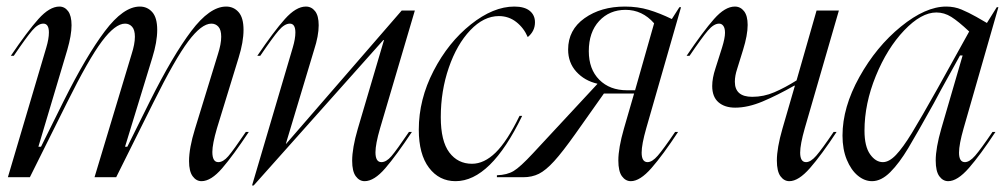

<svg xmlns="http://www.w3.org/2000/svg" viewBox="-20 -540 3066 585"><path d="M129 -441Q129 -468 112 -468Q96 -468 78 -447Q60 -426 22 -370H13Q63 -444 97 -482Q131 -520 161 -520Q177 -520 187.5 -506Q198 -492 198 -463Q198 -433 185 -388L97 -93H105L174 -232Q243 -370 299.5 -445Q356 -520 406 -520Q429 -520 444 -503Q459 -486 459 -449Q459 -412 444 -364L361 -93H368L437 -232Q506 -370 562.5 -445Q619 -520 669 -520Q692 -520 707 -503Q722 -486 722 -449Q722 -412 707 -364L641 -149Q627 -101 627 -77Q627 -46 645 -46Q660 -46 675.5 -64Q691 -82 729 -138H738Q691 -67 657 -27.5Q623 12 594 12Q578 12 567 -3Q556 -18 556 -49Q556 -89 574 -147L644 -375Q654 -406 654 -428Q654 -449 645.5 -458.5Q637 -468 624 -468Q594 -468 553.5 -414Q513 -360 447 -227L334 0H268L381 -375Q391 -406 391 -428Q391 -449 382.5 -458.5Q374 -468 361 -468Q331 -468 290.5 -414Q250 -360 184 -227L71 0H4L121 -395Q129 -422 129 -441Z M912 -520Q929 -520 940 -506Q951 -492 951 -463Q951 -431 937 -388L851 -102H852L1204 -508H1244L1138 -149Q1124 -101 1124 -76Q1124 -46 1142 -46Q1157 -46 1172.5 -64Q1188 -82 1226 -138H1235Q1188 -67 1154 -27.5Q1120 12 1091 12Q1075 12 1064 -3Q1053 -18 1053 -50Q1053 -89 1070 -147L1150 -418H1148L753 25H748L872 -395Q880 -422 880 -441Q880 -468 863 -468Q847 -468 829 -447Q811 -426 773 -370H764Q814 -444 848 -482Q882 -520 912 -520Z M1547 -520Q1578 -520 1594 -507Q1610 -494 1610 -472Q1610 -445 1588 -427Q1576 -455 1553 -473Q1530 -491 1500 -491Q1454 -491 1413 -448Q1372 -405 1347.5 -334Q1323 -263 1323 -183Q1323 -110 1349 -75.5Q1375 -41 1418 -41Q1455 -41 1490 -75Q1525 -109 1563 -187H1571Q1475 12 1368 12Q1318 12 1287 -29Q1256 -70 1256 -145Q1256 -237 1301 -324Q1346 -411 1414.5 -465.5Q1483 -520 1547 -520Z M1604 -73 1800 -284V-285Q1761 -294 1736 -321.5Q1711 -349 1711 -389Q1711 -449 1761 -484.5Q1811 -520 1884 -520Q1923 -520 1956.5 -510Q1990 -500 2027 -482L2050 -518H2055L1949 -149Q1935 -100 1935 -75Q1935 -46 1953 -46Q1967 -46 1984 -65.5Q2001 -85 2037 -138H2046Q2000 -68 1965 -28Q1930 12 1902 12Q1886 12 1875 -3Q1864 -18 1864 -51Q1864 -89 1881 -148L1912 -255H1820L1733 -132Q1694 -77 1668.5 -49Q1643 -21 1622 -10.5Q1601 0 1574 0H1494V-6Q1525 -7 1545 -19Q1565 -31 1604 -73ZM1890 -265H1915L1973 -469Q1937 -510 1886 -510Q1837 -510 1805.5 -476Q1774 -442 1774 -384Q1774 -329 1806 -297Q1838 -265 1890 -265Z M2219 -520Q2236 -520 2247 -506Q2258 -492 2258 -464Q2258 -433 2244 -388L2226 -330Q2219 -309 2219 -291Q2219 -245 2272 -245Q2307 -245 2339.5 -259Q2372 -273 2407 -295L2468 -508H2536L2432 -149Q2418 -100 2418 -75Q2418 -46 2436 -46Q2450 -46 2467 -65.5Q2484 -85 2520 -138H2529Q2483 -68 2448 -28Q2413 12 2385 12Q2369 12 2358 -3Q2347 -18 2347 -51Q2347 -89 2364 -148L2402 -279H2400Q2349 -250 2304 -231Q2259 -212 2220 -212Q2188 -212 2169 -228.5Q2150 -245 2150 -278Q2150 -302 2160 -332L2180 -395Q2189 -424 2189 -440Q2189 -454 2184 -461Q2179 -468 2171 -468Q2155 -468 2137 -447Q2119 -426 2081 -370H2072Q2122 -444 2155.5 -482Q2189 -520 2219 -520Z M2837 -271 2933 -444Q2900 -475 2878.5 -488.5Q2857 -502 2833 -502Q2787 -502 2735 -447.5Q2683 -393 2648.5 -308.5Q2614 -224 2614 -142Q2614 -94 2631 -70Q2648 -46 2670 -46Q2689 -46 2710 -68Q2731 -90 2758.5 -135Q2786 -180 2837 -271ZM2863 -520Q2888 -520 2909.5 -511Q2931 -502 2955 -488.5Q2979 -475 2987 -470L3017 -518H3022L2916 -149Q2902 -100 2902 -75Q2902 -46 2920 -46Q2934 -46 2951 -65.5Q2968 -85 3004 -138H3013Q2967 -68 2932 -28Q2897 12 2869 12Q2853 12 2842 -3Q2831 -18 2831 -51Q2831 -89 2848 -148L2913 -371H2905L2847 -266L2825 -225Q2775 -135 2747.5 -89Q2720 -43 2692.5 -15.5Q2665 12 2637 12Q2614 12 2593.5 -5Q2573 -22 2560 -53.5Q2547 -85 2547 -127Q2547 -213 2598.5 -305.5Q2650 -398 2725 -459Q2800 -520 2863 -520Z"/></svg>

Font: Nyght Serif Light Italic
Style: Regular
Weight: 300
Italic angle: -16°
Designer: Maksym Kobuzan
Version: Version 0.410